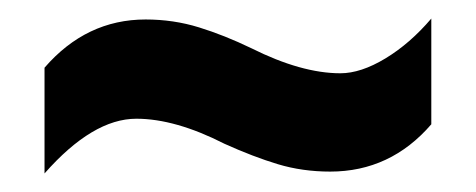

<svg xmlns="http://www.w3.org/2000/svg" viewBox="-20 -456 513 207"><path d="M222 -301Q169 -328 127 -328Q80 -328 28 -269V-383Q73 -435 137 -435Q167 -435 194.5 -426.5Q222 -418 251 -404Q305 -377 347 -377Q369 -377 395.5 -393Q422 -409 445 -436V-322Q401 -271 336 -271Q306 -271 279.5 -279Q253 -287 222 -301Z"/></svg>

Font: Noto Sans Khmer UI ExtraCondensed
Style: Bold
Weight: 700
Width: 2
Designer: Danh Hong and the Monotype Design Team
Foundry: Monotype Imaging Inc.
Version: Version 2.002; ttfautohint (v1.8.4.7-5d5b)